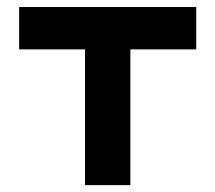

<svg xmlns="http://www.w3.org/2000/svg" viewBox="-20 -538 626 558"><path d="M227.1 0V-517.6H358.9V0ZM35.6 -394.5V-517.6H550.3V-394.5Z"/></svg>

Font: Cascadia Mono PL
Style: Regular
Weight: 400
Monospace: yes
Designer: Aaron Bell
Foundry: Saja Typeworks
Version: Version 2102.003